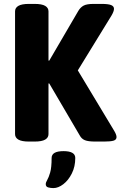

<svg xmlns="http://www.w3.org/2000/svg" viewBox="-20 -722 616 982"><path d="M128 2Q91 2 74 -8Q57 -18 57 -36V-664Q57 -682 74 -692Q91 -702 128 -702H157Q194 -702 211 -692Q228 -682 228 -664V-412H232L381 -667Q392 -685 408 -693.5Q424 -702 459 -702H500Q534 -702 548.5 -696Q563 -690 563 -677Q563 -664 550 -642L378 -362L564 -53Q576 -33 576 -21Q576 -7 560.5 -2.5Q545 2 513 2H467Q431 2 414 -5Q397 -12 388 -29L232 -295H228V-36Q228 -18 211 -8Q194 2 157 2ZM253 240Q239 240 226.5 236.5Q214 233 214 220Q214 211 221.5 198.5Q229 186 236.5 160.5Q244 135 244 86Q244 51 305 51Q365 51 365 86Q365 130 347.5 165Q330 200 304 220Q278 240 253 240Z"/></svg>

Font: Asap ExtraBold
Style: Regular
Weight: 800
Designer: Pablo Cosgaya
Foundry: Omnibus-Type
Version: Version 3.001; ttfautohint (v1.8.4.7-5d5b)